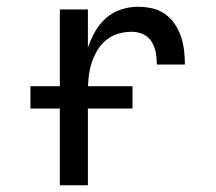

<svg xmlns="http://www.w3.org/2000/svg" viewBox="-20 -548 640 568"><path d="M157 0V-520H240V-407Q248 -431 261 -454Q274 -477 293 -494Q312 -511 337 -519.5Q362 -528 388 -528Q409 -528 429.5 -523.5Q450 -519 467.5 -507Q485 -495 497 -477Q509 -459 515.5 -439.5Q522 -420 524.5 -399Q527 -378 527 -357H444Q444 -374 441 -391.5Q438 -409 429 -424Q420 -439 404 -446.5Q388 -454 370 -454Q349 -454 329 -448Q309 -442 293 -428.5Q277 -415 266.5 -396.5Q256 -378 250 -358Q244 -338 242 -317Q240 -296 240 -276V0ZM372 -227H70V-293H372Z"/></svg>

Font: Iosevka Extended
Style: Regular
Weight: 400
Width: 7
Monospace: yes
Designer: Belleve Invis
Foundry: Belleve Invis
Version: Version 32.5.0; ttfautohint (v1.8.4)